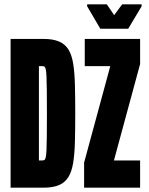

<svg xmlns="http://www.w3.org/2000/svg" viewBox="-20 -868 691 888"><path d="M29 0V-688H181Q225 -688 253 -676Q281 -664 296.5 -639Q312 -614 318.5 -573.5Q325 -533 326.5 -476Q328 -419 328 -344Q328 -269 326.5 -212.5Q325 -156 318.5 -115.5Q312 -75 296.5 -49.5Q281 -24 253 -12Q225 0 181 0ZM160 -126H176Q181 -126 185 -128Q189 -130 191.5 -140Q194 -150 195 -173Q196 -196 196.5 -237.5Q197 -279 197 -344Q197 -409 196.5 -450.5Q196 -492 195 -515Q194 -538 191.5 -548Q189 -558 185.5 -560Q182 -562 176 -562H160ZM369 0V-116L490 -562H372V-688H628V-572L507 -126H628V0ZM444 -735 383 -839V-848H474L508 -798L545 -848H635V-839L573 -735Z"/></svg>

Font: Saira UltraCondensed Black
Style: Regular
Weight: 900
Width: 1
Designer: Hector Gatti with collaboration of the Omnibus-Type team
Foundry: Omnibus-Type
Version: Version 1.101